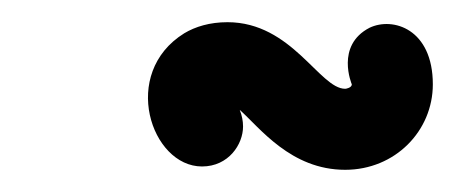

<svg xmlns="http://www.w3.org/2000/svg" viewBox="-20 -822 410 173"><path d="M162 -672C186 -672 199 -692 199 -708C199 -713 198 -718 196 -723C214 -707 242 -669 291 -669C336 -669 370 -704 370 -746C370 -796 334 -807 313 -797C282 -781 297 -746 297 -746C297 -743 292 -742 291 -742C268 -742 243 -802 185 -802C169 -802 156 -798 146 -792C88 -756 116 -672 162 -672Z"/></svg>

Font: LS
Style: RegularAlt
Weight: 500
Designer: BSozoo
Foundry: BSozoo
Version: Version 001.000